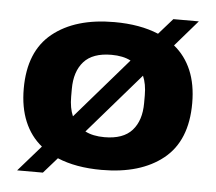

<svg xmlns="http://www.w3.org/2000/svg" viewBox="-47 -620 802 713"><g transform="rotate(5 354.0 -264.0)"><path d="M42 41 126 -55Q84 -89 62 -141.5Q40 -194 40 -264Q40 -403 124.5 -471Q209 -539 354 -539Q450 -539 519 -510L571 -569H666L582 -472Q624 -438 646 -386Q668 -334 668 -264Q668 -124 583.5 -56Q499 12 354 12Q258 12 189 -17L138 41ZM218 -249Q218 -207 231 -177L426 -402Q397 -417 354 -417Q284 -417 251 -380Q218 -343 218 -278ZM354 -110Q424 -110 457 -147Q490 -184 490 -249V-278Q490 -320 477 -350L282 -125Q311 -110 354 -110Z"/></g></svg>

Font: Archivo SemiExpanded ExtraBold
Style: Regular
Weight: 800
Width: 6
Designer: Hector Gatti
Foundry: Omnibus-Type
Version: Version 2.001; ttfautohint (v1.8.3)